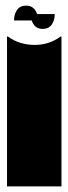

<svg xmlns="http://www.w3.org/2000/svg" viewBox="-20 -664 244 684"><path d="M199 0H5V-534H8Q49 -504 104 -504Q155 -504 196 -534H199ZM175 -614Q175 -591 164 -576Q153 -561 132 -561Q103 -561 93 -591H30Q30 -614 41 -629Q52 -644 73 -644Q102 -644 112 -614Z"/></svg>

Font: FFF_tuoi-tre Black
Style: Regular
Weight: 900
Designer: bBox Type GmbH
Foundry: bBox Type GmbH
Version: Version 1.001